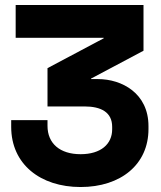

<svg xmlns="http://www.w3.org/2000/svg" viewBox="-20 -729 648 772"><path d="M304 23C466 23 577 -68 577 -210V-222C577 -354 470 -411 374 -411H346V-413L557 -525V-709H43V-577H397V-575L171 -455V-301H320C386 -301 431 -278 431 -219V-209C431 -150 386 -109 304 -109C221 -109 171 -152 171 -223V-246H25V-219C25 -69 142 23 304 23Z"/></svg>

Font: Kalas SG
Style: Bold
Weight: 700
Designer: Kalas
Foundry: Kalas
Version: Version 2.000;FEAKit 1.0